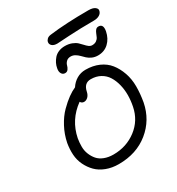

<svg xmlns="http://www.w3.org/2000/svg" viewBox="-206 -1037 1064 1152"><g transform="rotate(-30 325.5 -461.5)"><path d="M320.8 -827.1Q296.4 -827.1 284.7 -838.1Q272.9 -849.1 275.9 -863.8Q277.8 -874 286.9 -882.6Q295.9 -891.1 313 -893.1Q424.8 -907.2 580.1 -907.2Q611.8 -907.2 626 -896.2Q640.1 -885.3 637.2 -873Q634.3 -856.4 618.7 -846.7Q603 -836.9 579.1 -836.9Q482.4 -836.9 402.8 -832Q323.2 -827.1 320.8 -827.1ZM497.1 -643.1Q475.1 -643.1 457 -651.1Q439 -659.2 427 -670.4Q415 -681.6 404.1 -692.9Q393.1 -704.1 379.4 -712.2Q365.7 -720.2 350.1 -720.2Q331.1 -720.2 319.8 -709.2Q308.6 -698.2 305.4 -685.1Q302.2 -671.9 294.4 -660.9Q286.6 -649.9 272.9 -649.9Q256.8 -649.9 248.8 -663.8Q240.7 -677.7 245.1 -699.2Q248 -716.3 255.6 -731.7Q263.2 -747.1 275.4 -761.2Q287.6 -775.4 307.1 -783.7Q326.7 -792 351.1 -792Q377.4 -792 398.2 -783.9Q418.9 -775.9 431.4 -764.4Q443.8 -752.9 453.9 -741.5Q463.9 -730 474.6 -721.9Q485.4 -713.9 497.1 -713.9Q514.6 -713.9 526.4 -721.9Q538.1 -730 543.5 -741.7Q548.8 -753.4 553.5 -765.1Q558.1 -776.9 565.4 -784.9Q572.8 -793 584 -793Q618.7 -793 609.9 -745.1Q600.6 -699.2 570.8 -671.1Q541 -643.1 497.1 -643.1ZM278.8 -16.1Q231.9 -16.1 193.1 -31Q154.3 -45.9 129.2 -71.3Q104 -96.7 87.6 -130.6Q71.3 -164.6 68.8 -202.6Q66.4 -240.7 73.2 -280.8Q84 -335.4 109.9 -383.5Q135.7 -431.6 167.7 -463.6Q199.7 -495.6 227.8 -515.9Q255.9 -536.1 280.8 -546.9Q298.8 -574.7 326.2 -590.8Q353.5 -606.9 387.2 -606.9Q438.5 -606.9 479.2 -588.9Q520 -570.8 545.4 -538.8Q570.8 -506.8 586.2 -463.1Q601.6 -419.4 601.6 -368.7Q601.6 -317.9 591.8 -262.2Q570.3 -152.8 486.1 -84.5Q401.9 -16.1 278.8 -16.1ZM142.1 -273.9Q137.2 -245.1 137.5 -217.5Q137.7 -189.9 147.7 -165.3Q157.7 -140.6 173.8 -122.1Q189.9 -103.5 217.3 -92.8Q244.6 -82 279.8 -82Q370.1 -82 438.5 -134Q506.8 -186 523.9 -272Q531.7 -310.5 532 -348.4Q532.2 -386.2 523.4 -421.4Q514.6 -456.5 497.8 -483.4Q481 -510.3 452.4 -526.1Q423.8 -542 386.2 -542Q339.8 -542 329.1 -488.8Q324.7 -467.8 312.3 -455.8Q299.8 -443.8 285.2 -443.8Q269 -443.8 261.2 -458Q165 -388.7 142.1 -273.9Z"/></g></svg>

Font: Shantell Sans Irregular Bouncy
Style: Italic
Weight: 300
Italic angle: -11.31°
Designer: Stephen Nixon, Anya Danilova, Shantell Martin
Foundry: Arrow Type
Version: Version 1.006;[9816181b4]